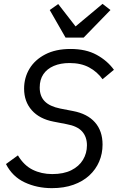

<svg xmlns="http://www.w3.org/2000/svg" viewBox="-20 -964 617 996"><path d="M249 12Q172 12 108 -18Q44 -48 11 -113L73 -158Q104 -106 149.5 -83.5Q195 -61 251 -61Q310 -61 350 -81Q390 -101 410.5 -135Q431 -169 431 -210Q431 -254 406 -282Q381 -310 325 -320L258 -333Q185 -347 145 -392Q105 -437 105 -504Q105 -561 133 -607.5Q161 -654 215 -682Q269 -710 346 -710Q426 -710 481.5 -679.5Q537 -649 571 -602L512 -553Q484 -592 442 -614.5Q400 -637 341 -637Q294 -637 259 -622Q224 -607 205 -579Q186 -551 186 -510Q186 -465 212 -438.5Q238 -412 292 -401L359 -388Q433 -374 472.5 -329.5Q512 -285 512 -214Q512 -167 494.5 -126Q477 -85 443.5 -54Q410 -23 361 -5.5Q312 12 249 12ZM414 -769H320L238 -912L282 -943L372 -827L512 -944L553 -912Z"/></svg>

Font: IBM Plex Sans Var
Style: Italic
Weight: 400
Italic angle: -11.31°
Designer: Mike Abbink, Paul van der Laan, Pieter van Rosmalen
Foundry: Bold Monday
Version: Version 1.001